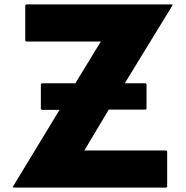

<svg xmlns="http://www.w3.org/2000/svg" viewBox="-20 -847 847 874"><path d="M643 -348 647 -352V-464L643 -468H548L766 -824L764 -827H99L95 -823V-662L99 -658H439L323 -468H170L166 -464V-351L170 -347H251L38 4L41 7H737L741 3V-158L737 -162H364L475 -348Z"/></svg>

Font: Hussar Woodtype
Style: Bd
Weight: 900
Foundry: Cannot Into Space Fonts
Version: Version 1.07